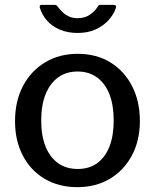

<svg xmlns="http://www.w3.org/2000/svg" viewBox="-20 -762 639 792"><path d="M299 10Q222 10 164 -24.5Q106 -59 74 -120.5Q42 -182 42 -262Q42 -345 75 -407.5Q108 -470 166.5 -505Q225 -540 300 -540Q378 -540 435.5 -504.5Q493 -469 525 -406.5Q557 -344 557 -263Q557 -183 524.5 -121.5Q492 -60 434 -25Q376 10 299 10ZM301 -65Q348 -65 381 -89Q414 -113 431.5 -157.5Q449 -202 449 -265Q449 -328 431.5 -373Q414 -418 380.5 -442.5Q347 -467 300 -467Q253 -467 219.5 -442.5Q186 -418 168 -373Q150 -328 150 -265Q150 -202 168 -157.5Q186 -113 219.5 -89Q253 -65 301 -65ZM448 -742Q462 -742 458 -729Q449 -702 427.5 -678.5Q406 -655 374 -640.5Q342 -626 300 -626Q260 -626 227.5 -639.5Q195 -653 174 -677Q153 -701 144 -731Q143 -734 144.5 -738Q146 -742 151 -742H203Q210 -742 213 -740Q216 -738 220 -732Q227 -723 237.5 -712.5Q248 -702 263.5 -694.5Q279 -687 300 -687Q330 -687 351 -701.5Q372 -716 382 -733Q385 -739 388 -740.5Q391 -742 396 -742Z"/></svg>

Font: Libre Franklin Thin Medium
Style: Regular
Weight: 500
Version: Version 3.000